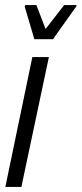

<svg xmlns="http://www.w3.org/2000/svg" viewBox="-20 -734 321 754"><path d="M1 0 107 -510H172L64 0ZM115 -580 77 -708 79 -714H123L159 -620L232 -714H281L279 -708L188 -580Z"/></svg>

Font: Saira ExtraCondensed
Style: Italic
Weight: 400
Width: 2
Italic angle: -12°
Designer: Hector Gatti with collaboration of the Omnibus-Type team
Foundry: Omnibus-Type
Version: Version 1.101